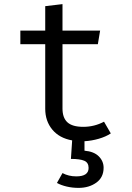

<svg xmlns="http://www.w3.org/2000/svg" viewBox="-20 -676 640 934"><path d="M484 140Q484 187 448.5 212.5Q413 238 362 238Q332 238 304.5 231.5Q277 225 257 214L284 166Q314 182 351 182Q411 182 411 141Q411 115 390 106Q369 97 325 97L331 7Q269 -4 234.5 -45.5Q200 -87 200 -147V-461H79V-527H200V-646L284 -656V-527H467L456 -461H284V-148Q284 -103 308 -81Q332 -59 385 -59Q439 -59 486 -84L519 -27Q495 -11 460.5 -1Q426 9 391 11V57Q437 61 460.5 84.5Q484 108 484 140Z"/></svg>

Font: FiraDG Mono
Style: Regular
Weight: 400
Designer: Carrois Corporate & Edenspiekermann AG
Foundry: Carrois Corporate GbR & Edenspiekermann AG
Version: Version 3.206